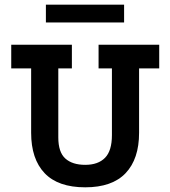

<svg xmlns="http://www.w3.org/2000/svg" viewBox="-20 -780 728 820"><path d="M574 -213Q574 -101 516.5 -40.5Q459 20 344 20Q228 20 170.5 -40.5Q113 -101 113 -213V-488H28V-589H287V-488H229V-193Q229 -130 259 -103Q289 -76 344 -76Q399 -76 428.5 -106Q458 -136 458 -203V-488H401V-589H660V-488H574ZM176 -760H510V-684H176Z"/></svg>

Font: Podkova
Style: Bold
Weight: 700
Designer: Ilya Yudin
Foundry: Cyreal (www.cyreal.org)
Version: Version 2.102; ttfautohint (v1.8.1.43-b0c9)